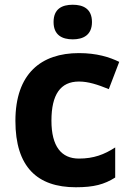

<svg xmlns="http://www.w3.org/2000/svg" viewBox="-20 -873 554 810"><path d="M287 -853C242 -853 206 -836 206 -780C206 -725 242 -707 287 -707C331 -707 368 -725 368 -780C368 -836 331 -853 287 -853ZM300 -83C376 -83 420 -95 466 -124V-251C420 -221 375 -204 313 -204C239 -204 197 -255 197 -364C197 -474 235 -529 313 -529C353 -529 392 -516 439 -497L483 -612C442 -632 388 -649 313 -649C154 -649 45 -563 45 -363C45 -169 137 -83 300 -83Z"/></svg>

Font: Noto Sans Telugu UI
Style: Bold
Weight: 700
Designer: Jelle Bosma - Monotype Design Team
Foundry: Monotype Imaging Inc.
Version: Version 2.005